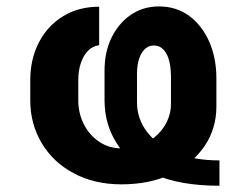

<svg xmlns="http://www.w3.org/2000/svg" viewBox="-20 -573 788 607"><path d="M673.8 -65.9V14.2Q549.3 14.2 469.2 -21.5Q388.7 -57.6 349.6 -119.1Q310.5 -179.7 310.5 -256.3V-349.6Q310.5 -407.7 332 -452.6Q354 -498.5 392.6 -525.4Q431.6 -552.7 482.9 -552.7Q537.1 -552.7 578.6 -522.5Q619.1 -492.2 641.6 -440.9Q664.1 -389.6 664.1 -325.2V-236.3Q664.1 -166 626.5 -110.8Q587.4 -54.2 521.5 -22.5Q454.1 9.8 363.8 9.8Q278.3 9.8 212.9 -25.4Q148.4 -59.6 111.8 -120.6Q75.7 -181.2 75.7 -255.9V-320.3Q75.7 -385.7 103 -439Q130.4 -491.7 179.2 -521.5Q228.5 -551.8 293.5 -551.8V-430.2Q272.5 -426.8 259.3 -413.6Q244.1 -398.4 236.3 -375.5Q227.5 -351.6 227.5 -320.3V-255.9Q227.5 -214.8 245.1 -180.2Q262.7 -145.5 293.5 -125Q324.2 -104 363.8 -104Q410.6 -104 445.3 -123.5Q479.5 -142.1 500.5 -175.3Q520.5 -208 520.5 -245.1V-335.4Q519.5 -378.9 505.9 -403.8Q491.2 -429.2 466.8 -429.2Q442.4 -429.2 427.7 -404.8Q413.1 -379.9 413.1 -339.4V-249.5Q413.1 -198.2 444.3 -156.7Q476.6 -114.3 534.2 -90.3Q592.8 -65.9 673.8 -65.9Z"/></svg>

Font: My Font
Style: Bold
Weight: 500
Designer: Rasmus Andersson
Foundry: rsms
Version: Version 0.001